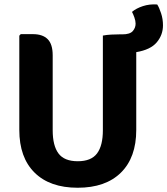

<svg xmlns="http://www.w3.org/2000/svg" viewBox="-20 -846 767 880"><path d="M68.5 -250.5V-682.5L75 -689.5H131Q175.5 -689.5 198.5 -666.5Q221.5 -643.5 221.5 -592.5V-249Q221.5 -178.5 248 -142.8Q274.5 -107 336.5 -107Q398 -107 424.8 -142.8Q451.5 -178.5 451.5 -249V-683Q470 -686.5 490.2 -687.5Q510.5 -688.5 526 -688.5H540.5Q575.5 -688.5 588.5 -703.5Q601.5 -718.5 601.5 -737.5Q601.5 -750.5 595.8 -766.5Q590 -782.5 585 -791.5Q603.5 -807.5 634.5 -817.8Q665.5 -828 700.5 -825.5Q709.5 -812 718.2 -785.5Q727 -759 727 -730Q727 -686 698.5 -652Q670 -618 604.5 -607V-250.5Q604.5 -124 534.2 -54.8Q464 14.5 336 14.5Q208.5 14.5 138.5 -54.8Q68.5 -124 68.5 -250.5Z"/></svg>

Font: Signika Negative SC
Style: Bold
Weight: 700
Designer: Anna Giedryś
Foundry: Anna Giedryś
Version: Version 2.000; ttfautohint (v1.8.3) -l 8 -r 50 -G 200 -x 9 -